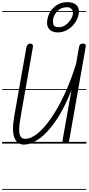

<svg xmlns="http://www.w3.org/2000/svg" viewBox="-25 -1333 822 1782"><path d="M197 9Q136 9 109.5 -52.8Q83 -114.5 107.5 -255.5L219.5 -891Q221.5 -902 226.2 -910.5Q231 -919 238.8 -923.8Q246.5 -928.5 256.5 -928.5Q270.5 -928 276.8 -919.2Q283 -910.5 280.5 -896.5L167.5 -255Q161.5 -219.5 156.5 -182.5Q151.5 -145.5 153.2 -114.2Q155 -83 167.8 -63.8Q180.5 -44.5 209 -44.5Q264 -44.5 327 -96.8Q390 -149 454 -243.2Q518 -337.5 576.5 -464.2Q635 -591 681 -740L709 -900Q711.5 -912 718.8 -920.2Q726 -928.5 743 -928.5Q761.5 -928.5 767.2 -921Q773 -913.5 770.5 -899L617 -28Q615 -13.5 605.8 -6.8Q596.5 0 585 0Q571 0 562 -7.8Q553 -15.5 556 -32.5L638 -496.5Q571 -325.5 494 -213.2Q417 -101 340.2 -46Q263.5 9 197 9ZM197 9Q136 9 109.5 -52.8Q83 -114.5 107.5 -255.5L219.5 -891Q221.5 -902 226.2 -910.5Q231 -919 238.8 -923.8Q246.5 -928.5 256.5 -928.5Q270.5 -928 276.8 -919.2Q283 -910.5 280.5 -896.5L167.5 -255Q161.5 -219.5 156.5 -182.5Q151.5 -145.5 153.2 -114.2Q155 -83 167.8 -63.8Q180.5 -44.5 209 -44.5Q264 -44.5 327 -96.8Q390 -149 454 -243.2Q518 -337.5 576.5 -464.2Q635 -591 681 -740L709 -900Q711.5 -912 718.8 -920.2Q726 -928.5 743 -928.5Q761.5 -928.5 767.2 -921Q773 -913.5 770.5 -899L617 -28Q615 -13.5 605.8 -6.8Q596.5 0 585 0Q571 0 562 -7.8Q553 -15.5 556 -32.5L638 -496.5Q571 -325.5 494 -213.2Q417 -101 340.2 -46Q263.5 9 197 9ZM509 -1032Q482.5 -1032 460.2 -1042Q438 -1052 425 -1071.8Q412 -1091.5 412 -1120Q412 -1155.5 425 -1189.8Q438 -1224 462.5 -1251.8Q487 -1279.5 521.5 -1296.2Q556 -1313 598.5 -1313Q649.5 -1313 678.5 -1291Q707.5 -1269 707.5 -1226Q707.5 -1196 693.5 -1162.5Q679.5 -1129 653.2 -1099.2Q627 -1069.5 590.5 -1050.8Q554 -1032 509 -1032ZM524.5 -1081Q558.5 -1081 587.5 -1103.8Q616.5 -1126.5 634.5 -1158Q652.5 -1189.5 652.5 -1215Q652.5 -1236.5 636.5 -1251.2Q620.5 -1266 598.5 -1266Q555 -1266 525.8 -1244.8Q496.5 -1223.5 481.5 -1193.8Q466.5 -1164 466.5 -1138.5Q466.5 -1116.5 471 -1104Q475.5 -1091.5 488 -1086.2Q500.5 -1081 524.5 -1081ZM-5 420.5H776.5V428.5H-5ZM-5 -16H776.5V0H-5ZM-5 -505.5H776.5V-497.5H-5ZM-5 -1230H776.5V-1222H-5Z"/></svg>

Font: Edu VIC WA NT Pre Guide
Style: Regular
Weight: 400
Designer: Tina and Corey Anderson, Eben Sorkin, Mirko Velimirovic
Foundry: Google for Education
Version: Version 1.000